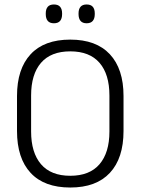

<svg xmlns="http://www.w3.org/2000/svg" viewBox="-20 -827 628 858"><path d="M294 11Q177.5 11 116.8 -54.5Q56 -120 56 -241.5V-398Q56 -519 116.8 -584.5Q177.5 -650 294 -650Q410 -650 471 -584.5Q532 -519 532 -398V-241.5Q532 -120 471 -54.5Q410 11 294 11ZM294 -41.5Q380.5 -41.5 424.8 -93.2Q469 -145 469 -239.5V-400Q469 -495 424.8 -546.2Q380.5 -597.5 294 -597.5Q207.5 -597.5 163.2 -546.2Q119 -495 119 -400V-239.5Q119 -145 163.2 -93.2Q207.5 -41.5 294 -41.5ZM221 -723Q202.5 -723 193.5 -733.5Q184.5 -744 184.5 -764V-767Q184.5 -786.5 193.5 -796.8Q202.5 -807 221 -807Q239.5 -807 248.5 -796.8Q257.5 -786.5 257.5 -767V-764Q257.5 -744 248.5 -733.5Q239.5 -723 221 -723ZM367 -723Q349 -723 340 -733.5Q331 -744 331 -764V-767Q331 -786.5 340 -796.8Q349 -807 367 -807Q385.5 -807 394.5 -796.8Q403.5 -786.5 403.5 -767V-764Q403.5 -744 394.5 -733.5Q385.5 -723 367 -723Z"/></svg>

Font: Anek Bangla Medium Light
Style: Regular
Weight: 300
Version: Version 1.003